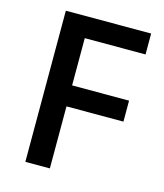

<svg xmlns="http://www.w3.org/2000/svg" viewBox="-108 -795 748 876"><g transform="rotate(15 266.0 -357.0)"><path d="M210 -293H479V-392.1H210V-615.2H497.1V-713.9H94.2V0H210Z"/></g></svg>

Font: Open Sans 600
Style: Regular
Weight: 600
Foundry: Ascender Corporation
Version: Version 1.100;PS 001.100;hotconv 1.0.88;makeotf.lib2.5.64775